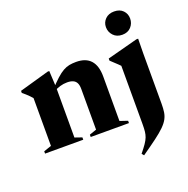

<svg xmlns="http://www.w3.org/2000/svg" viewBox="-164 -891 1259 1283"><g transform="rotate(-20 465.5 -249.0)"><path d="M246.5 -392.5V-34L297 -16.5V0H25.5V-16.5L80 -35V-375Q71 -386 55.8 -401Q40.5 -416 18 -434V-449L229.5 -509H240.5ZM350 -16.5 400.5 -34V-323.5Q400.5 -350 392.5 -366Q384.5 -382 368 -389.5Q351.5 -397 326 -397Q300 -397 275.8 -389.8Q251.5 -382.5 229 -370.5L222.5 -382Q259.5 -422.5 286.8 -447Q314 -471.5 336.2 -484Q358.5 -496.5 380.5 -500.8Q402.5 -505 429 -505Q498 -505 532.5 -466.2Q567 -427.5 567 -351.5V-35L622 -16.5V0H350ZM783 -569.5Q743.5 -569.5 720 -594.8Q696.5 -620 696.5 -654.5Q696.5 -688 720 -711.5Q743.5 -735 783 -735Q823 -735 845.8 -711.5Q868.5 -688 868.5 -654.5Q868.5 -620 845.8 -594.8Q823 -569.5 783 -569.5ZM705 -377Q699 -383.5 690 -392Q681 -400.5 669.2 -411.5Q657.5 -422.5 642.5 -436.5V-451.5L860 -509H872.5L871 -404.5V-46.5Q871 -13 867.2 12.2Q863.5 37.5 851.2 60Q839 82.5 814 107Q789 131.5 747.5 162.5Q706 193.5 643.5 237L631 222Q656.5 190.5 671.5 168.8Q686.5 147 693.5 128.8Q700.5 110.5 702.8 89.2Q705 68 705 38Z"/></g></svg>

Font: Newsreader 60pt
Style: Bold
Weight: 700
Designer: Hugues Gentile
Foundry: Production Type
Version: Version 1.003